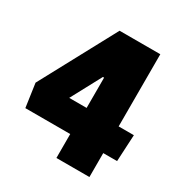

<svg xmlns="http://www.w3.org/2000/svg" viewBox="-149 -731 796 841"><g transform="rotate(30 249.0 -310.5)"><path d="M491 -121H421V0H254V-121H27L10 -240L215 -621H421V-256H498ZM259 -256V-409H253L171 -256Z"/></g></svg>

Font: Passion One
Style: Regular
Weight: 400
Designer: Alejandro Lo Celso
Foundry: Fontstage
Version: Version 1.001